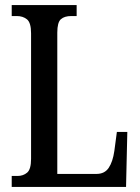

<svg xmlns="http://www.w3.org/2000/svg" viewBox="-20 -734 548 754"><path d="M26 0V-43H49Q71 -43 86.5 -56Q102 -69 102 -110V-603Q102 -645 86 -658Q70 -671 46 -671H26V-714H281V-671H260Q233 -671 219 -658.5Q205 -646 205 -606V-51H359Q391 -51 407 -75Q423 -99 429 -141L439 -216H480L475 0Z"/></svg>

Font: Noto Serif Thai ExtraCondensed Medium
Style: Regular
Weight: 500
Width: 2
Designer: Monotype Design Team
Foundry: Monotype Imaging Inc.
Version: Version 2.002; ttfautohint (v1.8.4.7-5d5b)